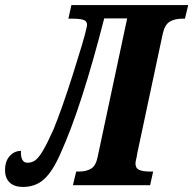

<svg xmlns="http://www.w3.org/2000/svg" viewBox="-56 -734 766 761"><path d="M-36 -60Q-36 -95 -17.5 -115.5Q1 -136 27 -136Q25 -89 53 -89Q70 -89 83.5 -98.5Q97 -108 114 -136.5Q131 -165 156 -221Q189 -301 233 -439.5Q277 -578 286 -619Q289 -631 289 -636Q289 -651 274 -655.5Q259 -660 230 -660H215L227 -714H690L677 -660H667Q636 -660 616.5 -648Q597 -636 589 -600L488 -126Q486 -112 483.5 -102Q481 -92 481 -86Q481 -67 496 -60.5Q511 -54 540 -54H551L539 0H233L246 -54H256Q286 -54 305 -65.5Q324 -77 331 -112L448 -661H357Q267 -309 184 -126Q153 -55 119 -24Q85 7 35 7Q1 7 -17.5 -10.5Q-36 -28 -36 -60Z"/></svg>

Font: Noto Serif CondExtraBold
Style: Italic
Weight: 800
Width: 3
Italic angle: -12°
Designer: Monotype Design Team
Foundry: Monotype Imaging Inc.
Version: Version 1.001